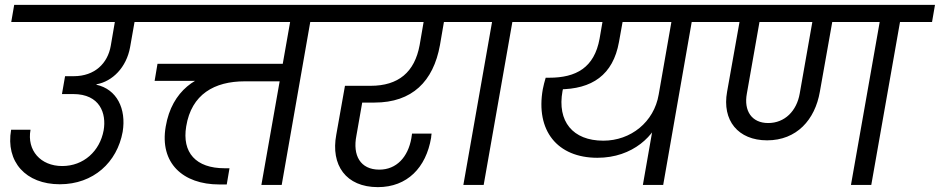

<svg xmlns="http://www.w3.org/2000/svg" viewBox="-20 -760 3862 789"><path d="M225.8 -2.8C364 -2.8 461.3 -93 484.1 -218.3C499.6 -313.2 460.1 -393.4 375.9 -411.9L376.9 -413.7C442.1 -425.4 499.6 -482.9 514.6 -566.1L542.1 -721.9H460.9L435.1 -571.4C422.6 -500 369.7 -446.9 282.9 -446.9H247.4L234.6 -373.5H280.7C390.7 -373.5 418.1 -293.9 405.9 -224.3C390.2 -138.8 323.6 -77.7 235.6 -77.7C146.8 -77.7 89.9 -142 105.4 -226.8H25.7C2.4 -94.7 86.2 -2.8 225.8 -2.8ZM653.8 -669.6 666.6 -740H38.3L26.2 -669.6Z M911.8 -2 923.1 -68.6H902.9C784.9 -68.6 727.3 -133 745.2 -240.7C766.7 -372.7 861.2 -425.8 985.7 -425.8H1151.7L1164.2 -497.7H627.2L615.4 -427.6H855.9L896.5 -462.5C791.8 -455.5 686.2 -389.3 661 -240C635 -90 731.6 -2 881 -2ZM1137.6 0 1258.3 -688.7H1175.6L1054.1 0ZM1386.6 -669.6 1399.4 -740H613.3L601.2 -669.6Z M1532.8 9C1653.3 9 1730.9 -71 1751.6 -194C1751.6 -197.8 1752.6 -204.1 1753.6 -211.1H1673.2L1670.4 -191.8C1656.7 -114.5 1609.3 -62.9 1538.8 -62.9C1460.5 -62.9 1428.6 -121.5 1444.6 -202.5L1475.6 -379.2L1426.8 -338.5H1519C1673.9 -338.5 1760.9 -425.6 1787.9 -574.4L1806.6 -683.2H1723.1L1704.4 -574.4C1683.9 -463.3 1617.1 -407.4 1503.1 -407.4H1397.6L1361.9 -206.5C1338.4 -81.8 1401.4 9 1532.8 9ZM1923.1 -669.6 1935.9 -740H1347.3L1335.2 -669.6Z M1967.6 0 2085.5 -669.6H2216.5L2229.4 -740H1882.3L1870.2 -669.6H2002L1884.1 0Z M2434.9 -111.6C2580.7 -111.6 2674 -203.3 2700 -294.5L2686.8 -371.5C2667.8 -258.6 2572.2 -181.9 2459.3 -181.9C2333.5 -181.9 2268.9 -261.3 2291.6 -386C2293.3 -394 2296.1 -405.8 2299.9 -418.5L2253.4 -392.9H2275.9C2413 -392.9 2499.4 -452.1 2523.6 -587.4L2541.4 -686.2H2458.6L2443.9 -601C2422.2 -481.5 2347.1 -440.6 2236.6 -440.6H2222.4C2217.9 -425.4 2213.4 -408.3 2210.6 -393.6C2180.4 -223.3 2270.2 -111.6 2434.9 -111.6ZM2705.3 0 2825 -683.9H2741.5L2621.8 0ZM2954.2 -669.6 2967.1 -740H2176.3L2164.2 -669.6Z M3132.4 -183.3C3254 -183.3 3329.3 -268.1 3349.1 -383.1L3405 -697.5H3323.1L3266.3 -375.3C3253.9 -304.3 3205.2 -254.4 3136.7 -254.4C3069.3 -254.4 3035.9 -304.3 3049.1 -375.3L3105.9 -697.5H3023.9L2967.9 -383.1C2946.4 -265.1 3013 -183.3 3132.4 -183.3ZM3560.4 0 3683.4 -697.5H3599.9L3476.9 0ZM3810.1 -669.6 3822.2 -740H2913.3L2901.2 -669.6Z"/></svg>

Font: Poppins Devanagari Thin
Style: Italic
Weight: 100
Italic angle: -10°
Designer: Ninad Kale (Devanagari), Jonny Pinhorn (Latin)
Foundry: Indian Type Foundry
Version: 4.005